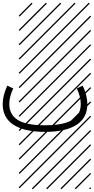

<svg xmlns="http://www.w3.org/2000/svg" viewBox="-142 -978 696 1424"><path d="M-87.9 -342.8 -43.9 -322.3Q-73.2 -259.3 -73.2 -206.5Q-73.2 -128.9 -11 -88.9Q51.3 -48.8 192.4 -48.8Q287.6 -48.8 346.9 -67.9Q406.2 -86.9 431.6 -121.1Q457 -155.3 457 -206.5Q457 -259.3 427.7 -322.3L471.7 -342.8Q505.9 -268.6 505.9 -206.5Q505.9 -103.5 425.3 -51.8Q344.7 0 192.4 0Q40 0 -41 -52Q-122.1 -104 -122.1 -206.5Q-122.1 -268.6 -87.9 -342.8ZM526.9 410.6 533.7 417.5 525.4 425.8 518.6 418.9ZM526.9 304.7 533.7 311.5 419.4 425.8 412.6 418.9ZM526.9 198.7 533.7 205.6 313.5 425.8 306.6 418.9ZM526.9 92.3 533.7 99.1 207.5 425.8 200.7 418.9ZM526.9 -13.2 533.7 -6.3 101.6 425.8 94.7 418.9ZM526.9 -119.1 533.7 -112.3 3.4 418 -3.4 411.1ZM526.9 -225.6 533.7 -218.8 3.4 311.5 -3.4 304.7ZM526.9 -331.5 533.7 -324.7 3.4 205.6 -3.4 198.7ZM526.9 -438 533.7 -431.2 3.4 99.1 -3.4 92.3ZM526.9 -543.5 533.7 -536.6 3.4 -6.3 -3.4 -13.2ZM526.9 -649.4 533.7 -642.6 3.4 -112.3 -3.4 -119.1ZM526.9 -755.9 533.7 -749 3.4 -218.8 -3.4 -225.6ZM526.9 -861.8 533.7 -855 3.4 -324.7 -3.4 -331.5ZM516.6 -958 523.4 -951.2 3.4 -431.2 -3.4 -438ZM411.1 -958 418 -951.2 3.4 -536.6 -3.4 -543.5ZM305.2 -958 312 -951.2 3.4 -642.6 -3.4 -649.4ZM198.7 -958 205.6 -951.2 3.4 -749 -3.4 -755.9ZM92.3 -958 99.1 -951.2 3.4 -855 -3.4 -861.8Z"/></svg>

Font: AzarMehrMSRS2
Style: Regular
Weight: 1
Designer: Amin Abedi
Version: Version 1.00